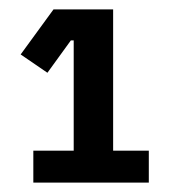

<svg xmlns="http://www.w3.org/2000/svg" viewBox="-20 -718 360 409"><path d="M51 -329V-397H137V-632H131L81 -563L24 -602L94 -698H221V-397H297V-329Z"/></svg>

Font: IBM Plex Sans Condensed SemiBold
Style: Regular
Weight: 600
Width: 3
Designer: Mike Abbink, Paul van der Laan, Pieter van Rosmalen
Foundry: Bold Monday
Version: Version 1.3